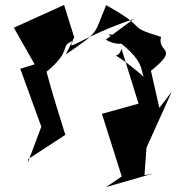

<svg xmlns="http://www.w3.org/2000/svg" viewBox="-20 -581 714 776"><path d="M408 -421C475 -375 575 -437 417 -442C581 -337 544 -284 564 -268C399 -411 454 -320 471 -384L540 -162L392 -121L472 132L409 175L600 120L564 127L572 16L674 -210L624 -145L590 -295C710 -390 613 -367 631 -432C479 -478 592 -459 409 -560C357 -438 388 -459 246 -361L280 -430L239 -561L36 -469L120 -321L62 -303L147 -69L93 75L94 62L244 -36C218 -120 191 -204 168 -291C277 -381 217 -394 275 -416C245 -365 307 -432 520 -504Z"/></svg>

Font: Asimov Silicon
Style: Regular
Weight: 400
Designer: Google
Version: Version 2.000980; 2014